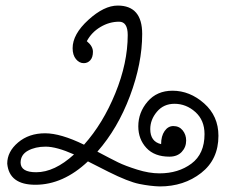

<svg xmlns="http://www.w3.org/2000/svg" viewBox="-20 -654 833 690"><path d="M554 16Q520 15 480.5 7Q441 -1 370 -36.5Q299 -72 296 -74Q207 10 107 10Q13 10 6 -66Q6 -109 45 -142Q84 -175 142 -175Q198 -175 282 -134Q350 -210 394.5 -319Q439 -428 439 -528Q439 -576 408 -576Q373 -576 341 -557Q309 -538 292 -506Q314 -488 314 -468Q314 -448 304.5 -437.5Q295 -427 281 -427Q265 -427 253 -441.5Q241 -456 241 -481Q241 -531 297.5 -582.5Q354 -634 403 -634Q491 -634 491 -532Q491 -426 447 -309Q403 -192 330 -109Q379 -83 404.5 -70.5Q430 -58 473 -44.5Q516 -31 553 -31Q621 -31 668 -66Q715 -101 715 -172Q715 -222 682 -251.5Q649 -281 607 -281Q568 -281 544 -252.5Q520 -224 520 -190Q520 -145 559 -136Q559 -165 571.5 -183Q584 -201 603 -201Q624 -201 636.5 -185.5Q649 -170 649 -149Q649 -125 633 -108Q617 -91 589 -91Q535 -91 506 -122.5Q477 -154 477 -200Q477 -250 510.5 -289Q544 -328 600 -328Q662 -328 713.5 -282.5Q765 -237 765 -166Q765 -81 703 -32.5Q641 16 554 16ZM54 -69Q55 -35 110 -35Q176 -35 246 -99Q183 -127 144 -127Q107 -127 80.5 -112.5Q54 -98 54 -69Z"/></svg>

Font: Bonbon
Style: Regular
Weight: 400
Designer: Ksenia Erulevich
Foundry: Cyreal (www.cyreal.org)
Version: Version 1.000